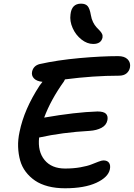

<svg xmlns="http://www.w3.org/2000/svg" viewBox="-20 -1054 725 1040"><path d="M484.9 -815.9Q451.7 -815.9 420.9 -840.3Q390.1 -864.7 373.5 -902.1Q356.9 -939.5 361.8 -975.1Q367.7 -1034.2 418.9 -1034.2Q443.4 -1034.2 454.8 -1020.8Q466.3 -1007.3 472.2 -972.2Q475.6 -951.2 484.1 -934.1Q492.7 -917 502 -907Q511.2 -897 519.8 -888.4Q528.3 -879.9 532.7 -870.6Q537.1 -861.3 535.2 -850.1Q527.3 -815.9 484.9 -815.9ZM332 -34.2Q281.7 -34.2 240.5 -44.9Q199.2 -55.7 169.9 -75.7Q140.6 -95.7 119.6 -123.3Q98.6 -150.9 89.1 -185.1Q79.6 -219.2 78.1 -258.3Q76.7 -297.4 85.9 -339.8Q110.8 -462.4 194.8 -590.8Q204.1 -604 210 -610.8Q178.7 -613.8 164.1 -629.2Q149.4 -644.5 153.8 -666Q161.1 -698.2 194.8 -707Q291.5 -728.5 410.6 -739.3Q529.8 -750 620.1 -750Q654.3 -750 671.4 -732.7Q688.5 -715.3 684.1 -689Q680.2 -668.9 665.3 -656.5Q650.4 -644 624 -644Q486.8 -644 332 -624Q326.7 -613.3 326.2 -612.8Q254.9 -513.2 219.2 -417Q387.2 -446.3 507.8 -450.2Q541 -450.2 553.5 -438.2Q565.9 -426.3 562 -403.8Q556.6 -376 530 -361.8Q503.4 -347.7 465.8 -345.2Q317.4 -336.9 191.9 -309.1Q183.6 -233.4 221.4 -187.3Q259.3 -141.1 333 -141.1Q377.4 -141.1 415.8 -147.9Q454.1 -154.8 474.6 -163.1Q495.1 -171.4 513.2 -178.2Q531.2 -185.1 540 -185.1Q561.5 -185.1 570.6 -172.1Q579.6 -159.2 575.2 -137.2Q566.4 -93.8 502 -64Q437.5 -34.2 332 -34.2Z"/></svg>

Font: Shantell Sans Bouncy
Style: Italic
Weight: 500
Italic angle: -11.31°
Designer: Stephen Nixon, Anya Danilova, Shantell Martin
Foundry: Arrow Type
Version: Version 1.006;[9816181b4]